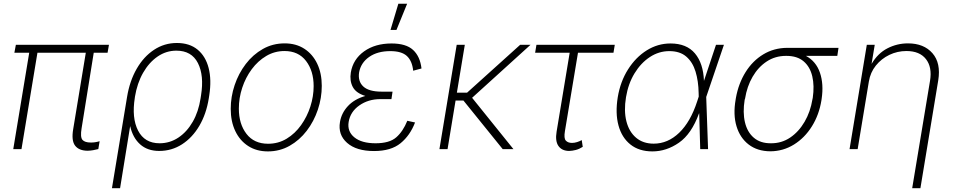

<svg xmlns="http://www.w3.org/2000/svg" viewBox="-20 -780 5002 1004"><path d="M549.8 -545.9 542.5 -504.4H470.2L406.7 -109.4Q398.9 -63 411.1 -48.8Q423.3 -34.7 454.6 -34.7Q475.6 -34.2 501 -41.5L494.1 -0.5Q480.5 2.9 467 5.4Q453.6 7.8 438 8.3Q392.6 7.8 372.6 -18.6Q352.5 -44.9 362.8 -105L428.7 -504.4H175.8L92.3 0H49.3L132.8 -504.4H55.2L63 -545.9Z M565.4 204.1 644.5 -273.4Q658.2 -356.9 694.8 -420.4Q731.4 -483.9 785.4 -519.5Q839.4 -555.2 904.8 -555.2Q971.2 -555.2 1013.2 -520.5Q1055.2 -485.8 1071 -424.3Q1086.9 -362.8 1074.2 -281.2L1071.8 -265.6Q1058.6 -183.6 1022.2 -121.8Q985.8 -60.1 931.9 -25.4Q877.9 9.3 812.5 9.3Q751.5 9.3 712.9 -25.1Q674.3 -59.6 660.6 -120.6L607.9 204.1ZM685.5 -273.4 685.1 -269.5Q668 -163.1 702.1 -96.9Q736.3 -30.8 814.5 -30.8Q868.2 -30.8 912.8 -60.5Q957.5 -90.3 987.8 -143.1Q1018.1 -195.8 1028.8 -265.6L1031.2 -281.2Q1047.9 -385.3 1014.9 -450.2Q981.9 -515.1 902.3 -515.1Q849.1 -515.1 804.2 -484.4Q759.3 -453.6 728.3 -399.4Q697.3 -345.2 685.5 -273.4Z M1380.9 11.7Q1321.3 11.7 1277.6 -16.6Q1233.9 -44.9 1210.2 -95Q1186.5 -145 1186.5 -210.9Q1186.5 -273.9 1207 -335Q1227.5 -396 1265.1 -445.3Q1302.7 -494.6 1354.5 -523.9Q1406.2 -553.2 1468.8 -553.2Q1527.8 -553.2 1571.3 -525.1Q1614.7 -497.1 1638.7 -447Q1662.6 -397 1662.6 -331.1Q1662.6 -267.6 1642.1 -206.5Q1621.6 -145.5 1584 -96.2Q1546.4 -46.9 1494.6 -17.6Q1442.9 11.7 1380.9 11.7ZM1381.8 -28.3Q1435.5 -28.3 1479.2 -54.9Q1522.9 -81.5 1554.4 -125.7Q1585.9 -169.9 1603 -223.1Q1620.1 -276.4 1620.1 -329.6Q1620.1 -409.2 1580.3 -461.2Q1540.5 -513.2 1467.8 -513.2Q1416 -513.2 1372.3 -487.3Q1328.6 -461.4 1296.4 -418Q1264.2 -374.5 1246.6 -321Q1229 -267.6 1229 -211.9Q1229 -131.8 1268.8 -80.1Q1308.6 -28.3 1381.8 -28.3Z M1936 9.8Q1843.3 9.8 1794.9 -33Q1746.6 -75.7 1757.8 -142.1Q1765.6 -189 1799.3 -225.3Q1833 -261.7 1890.6 -278.3Q1841.8 -293 1824.7 -325.4Q1807.6 -357.9 1814.5 -400.9Q1826.2 -470.2 1884 -511.5Q1941.9 -552.7 2027.3 -552.7Q2103.5 -552.7 2140.1 -518.8Q2176.8 -484.9 2184.1 -421.9L2140.6 -410.2Q2135.3 -461.4 2107.7 -487.1Q2080.1 -512.7 2021 -512.7Q1954.1 -512.7 1910.6 -482.4Q1867.2 -452.1 1857.9 -401.9Q1850.6 -355 1879.6 -327.9Q1908.7 -300.8 1975.1 -300.8H2032.7L2027.8 -267.6L2026.9 -261.7H1968.8Q1906.2 -261.7 1859.1 -228.8Q1812 -195.8 1803.2 -142.6Q1794.9 -92.8 1833 -61.8Q1871.1 -30.8 1943.8 -30.8Q2016.6 -30.8 2052 -61.8Q2087.4 -92.8 2109.9 -148.4L2150.4 -139.6Q2124.5 -71.8 2074.5 -31Q2024.4 9.8 1936 9.8ZM2022 -623.5 2063 -760.3H2108.9L2053.2 -623.5Z M2410.6 -545.9 2369.1 -295.4H2422.4L2700.2 -545.9H2754.4L2448.7 -268.6L2665 0H2608.9L2403.3 -254.4H2362.3L2320.3 0H2277.8L2368.2 -545.9Z M3194.8 -545.9 3188 -504.4H3002.4L2934.1 -94.2Q2927.7 -57.1 2938.7 -44.9Q2949.7 -32.7 2971.2 -32.7Q2983.9 -32.7 2997.3 -36.9Q3010.7 -41 3022 -47.4L3027.3 -12.2Q3009.3 -0.5 2991 4.2Q2972.7 8.8 2955.6 9.3Q2918 8.8 2900.1 -16.8Q2882.3 -42.5 2890.6 -91.8L2959 -504.4H2778.3L2785.2 -545.9Z M3391.6 11.7Q3321.8 11.7 3276.6 -24.4Q3231.4 -60.5 3214.1 -124.3Q3196.8 -188 3210.4 -272Q3224.1 -354 3264.2 -417.2Q3304.2 -480.5 3361.8 -516.6Q3419.4 -552.7 3486.3 -552.7Q3570.3 -552.7 3614 -500.7Q3657.7 -448.7 3661.1 -356.9L3724.1 -545.9H3765.6L3672.9 -272.9L3682.6 0H3641.6L3636.2 -187H3635.3Q3596.2 -79.6 3530.5 -33.9Q3464.8 11.7 3391.6 11.7ZM3633.8 -274.9 3633.3 -293.5Q3632.3 -356 3617.2 -405.5Q3602.1 -455.1 3568.8 -483.9Q3535.6 -512.7 3480 -512.7Q3425.3 -512.7 3378.2 -481.7Q3331.1 -450.7 3298.1 -396.5Q3265.1 -342.3 3253.4 -271.5Q3241.7 -200.2 3255.6 -145.5Q3269.5 -90.8 3306.2 -59.8Q3342.8 -28.8 3398.4 -28.8Q3472.2 -28.8 3531.5 -85.7Q3590.8 -142.6 3625.5 -249.5Z M3826.7 -258.8 3828.1 -267.6Q3841.8 -343.8 3878.7 -402.8Q3915.5 -461.9 3971.2 -495.6Q4026.9 -529.3 4096.2 -529.8H4364.7L4358.4 -487.8H4194.3Q4247.1 -459.5 4267.6 -399.9Q4288.1 -340.3 4276.4 -262.2L4275.4 -255.4Q4263.2 -179.7 4225.6 -119.4Q4188 -59.1 4131.8 -24.2Q4075.7 10.7 4008.3 11.2Q3940.4 10.7 3895 -24.2Q3849.6 -59.1 3831.3 -119.9Q3813 -180.7 3826.7 -258.8ZM3876 -264.2 3874 -258.3Q3863.3 -191.9 3875.5 -140.4Q3887.7 -88.9 3922.1 -59.6Q3956.5 -30.3 4011.2 -30.8Q4066.9 -30.3 4111.8 -60.5Q4156.7 -90.8 4187.3 -143.1Q4217.8 -195.3 4228.5 -261.2L4230 -268.1Q4239.3 -331.5 4227.5 -381.1Q4215.8 -430.7 4182.4 -459.2Q4148.9 -487.8 4092.3 -487.8H4090.3Q4033.7 -487.8 3989.3 -458.5Q3944.8 -429.2 3915.5 -378.7Q3886.2 -328.1 3876 -264.2Z M4523.4 -353.5 4464.8 0H4422.4L4512.7 -545.9H4554.2L4537.6 -445.8Q4570.3 -501.5 4620.6 -527.3Q4670.9 -553.2 4728 -553.2Q4811 -553.2 4856 -501.7Q4900.9 -450.2 4886.2 -359.9L4793 204.1H4750L4843.3 -357.9Q4855 -428.7 4822 -470.9Q4789.1 -513.2 4719.7 -513.2Q4672.9 -513.2 4630.9 -493.2Q4588.9 -473.1 4560.1 -437.3Q4531.2 -401.4 4523.4 -353.5Z"/></svg>

Font: Inter Extra Light
Style: Italic
Weight: 200
Italic angle: -9.39999°
Designer: Rasmus Andersson
Foundry: rsms
Version: Version 4.000;git-3c8e0fc